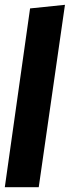

<svg xmlns="http://www.w3.org/2000/svg" viewBox="-21 -778 290 798"><path d="M249 -758 140 0H-1L104 -743Z"/></svg>

Font: Fira Sans Extra Condensed ExtraBold
Style: Italic
Weight: 800
Width: 3
Italic angle: -8°
Designer: Carrois Corporate & Edenspiekermann AG
Foundry: Carrois Corporate GbR & Edenspiekermann AG
Version: Version 4.203